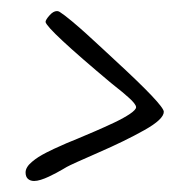

<svg xmlns="http://www.w3.org/2000/svg" viewBox="-20 -367 354 352"><path d="M63.5 -326.7Q63.5 -330.6 70.6 -338.6Q77.6 -346.7 84.5 -346.7Q86.9 -346.7 89.4 -345.2Q97.2 -340.3 112.1 -327.9Q127 -315.4 138.7 -304.7Q150.4 -293.9 168.2 -277.6Q186 -261.2 189.5 -257.8Q280.3 -174.3 280.3 -162.1Q280.3 -148.4 244.6 -128.4Q209 -108.4 160.2 -87.2Q111.3 -65.9 102.5 -61Q101.6 -60.5 95 -56.6Q88.4 -52.7 82.8 -49.8Q77.1 -46.9 69.6 -43.2Q62 -39.6 54.9 -37.4Q47.9 -35.2 42.5 -35.2Q35.6 -35.2 31.2 -39.1Q26.9 -43 26.9 -50.8Q26.9 -55.7 29.8 -60.5Q32.7 -65.4 38.6 -70.3Q44.4 -75.2 50.5 -79.1Q56.6 -83 65.2 -87.4Q73.7 -91.8 79.1 -94.2Q84.5 -96.7 92.3 -100.1Q100.1 -103.5 102.1 -104.5Q104.5 -105.5 121.6 -112.5Q138.7 -119.6 155 -126.7Q171.4 -133.8 189.5 -142.3Q207.5 -150.9 218.5 -158.4Q229.5 -166 229.5 -170.4Q229.5 -173.3 225.8 -178Q222.2 -182.6 215.8 -188.2Q209.5 -193.8 203.9 -198.5Q198.2 -203.1 191.7 -208.3Q185.1 -213.4 183.6 -214.8Q66.4 -313 63.5 -326.7Z"/></svg>

Font: Sintesa 2
Style: 2
Weight: 400
Version: Version 001.000